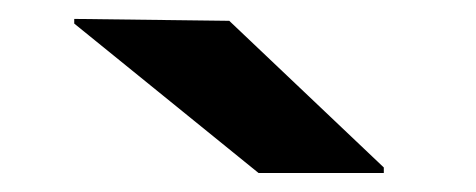

<svg xmlns="http://www.w3.org/2000/svg" viewBox="-20 -788 501 202"><path d="M58.1 -763.2V-768.1L221.2 -766.1L383.8 -611.8V-606H252Z"/></svg>

Font: Nacelle Bold
Style: Regular
Weight: 700
Designer: Sora Sagano
Foundry: Sora Sagano
Version: Version 1.000;FEAKit 1.0